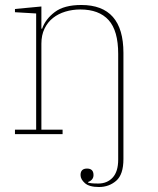

<svg xmlns="http://www.w3.org/2000/svg" viewBox="-20 -538 635 770"><path d="M377 212Q338 212 320.5 196.5Q303 181 303 164Q303 138 329 138Q355 138 355 164Q355 184 333 192V194Q338 196 347.5 197Q357 198 374 198Q410 198 432 174Q454 150 454 102V-322Q454 -415 415.5 -457.5Q377 -500 302 -500Q271 -500 242.5 -491.5Q214 -483 192.5 -466Q171 -449 158.5 -423Q146 -397 146 -363V-18H231V0H40V-18H125V-484L40 -489V-502L146 -512V-423H149Q162 -461 199.5 -489.5Q237 -518 306 -518Q475 -518 475 -326V100Q475 162 446 187Q417 212 377 212Z"/></svg>

Font: IBM Plex Serif Thin
Style: Regular
Weight: 100
Designer: Mike Abbink, Paul van der Laan, Pieter van Rosmalen
Foundry: Bold Monday
Version: Version 3.001